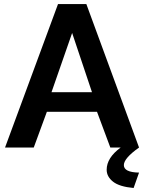

<svg xmlns="http://www.w3.org/2000/svg" viewBox="-20 -730 712 950"><path d="M592.8 86.9Q592.8 122.6 668 124L641.1 200.2Q570.8 193.8 539.3 168.9Q507.8 144 507.8 109.9Q507.8 50.8 577.1 0H525.9L460 -176.8H211.9L147 0H4.9L267.1 -710H407.2L668 0Q592.8 53.2 592.8 86.9ZM234.9 -273.9H435.1L336.9 -566.9Z"/></svg>

Font: Rawline
Style: Bold
Weight: 700
Designer: Matt McInerney, Pablo Impallari, Rodrigo Fuenzalida
Foundry: Matt McInerney, Pablo Impallari, Rodrigo Fuenzalida
Version: Version 4.020;PS 004.020;hotconv 1.0.88;makeotf.lib2.5.64775